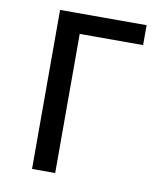

<svg xmlns="http://www.w3.org/2000/svg" viewBox="-82 -805 765 874"><g transform="rotate(10 300.0 -367.5)"><path d="M125 0V-735H525V-643H232V0Z"/></g></svg>

Font: Iosevka Aile Semibold
Style: Regular
Weight: 600
Designer: Belleve Invis
Foundry: Belleve Invis
Version: Version 31.1.0; ttfautohint (v1.8.4)